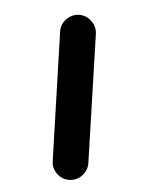

<svg xmlns="http://www.w3.org/2000/svg" viewBox="-175 -379 570 699"><g transform="rotate(-20 109.5 -29.5)"><path d="M213.4 -306.2Q237.8 -295.4 247.8 -270Q257.8 -244.6 247.6 -220.2L61 212.4Q50.3 236.8 24.9 247.1Q-0.5 257.3 -24.9 246.6Q-48.8 236.3 -59.1 211.2Q-69.3 186 -58.6 161.6L127.9 -272Q138.2 -296.4 163.6 -306.4Q189 -316.4 213.4 -306.2Z"/></g></svg>

Font: Mikhak-DS1-FD Bold
Style: Bold
Weight: 700
Designer: Amin Abedi
Version: Version 3.2